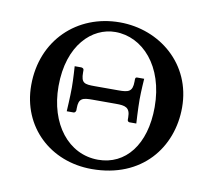

<svg xmlns="http://www.w3.org/2000/svg" viewBox="-61 -538 684 617"><g transform="rotate(10 281.5 -230.0)"><path d="M316 -254H239C205 -254 194 -256 194 -291V-298C194 -301 193 -305 186 -306H164C164 -306 167 -264 167 -237C167 -207 164 -159 164 -159H186C189 -159 193 -161 194 -167V-174C194 -207 207 -210 239 -210H316C345 -210 362 -207 362 -174V-167C362 -160 367 -159 369 -159H391C391 -159 388 -207 388 -237C388 -264 391 -305 391 -305H368C364 -305 362 -303 362 -297V-291C362 -257 348 -254 316 -254ZM274 -437C363 -437 440 -355 440 -221C440 -98 379 -23 290 -23C193 -23 124 -111 124 -234C124 -369 199 -437 274 -437ZM527 -235C527 -377 413 -470 283 -470C144 -470 37 -369 37 -222C37 -86 140 10 275 10C439 10 527 -105 527 -235Z"/></g></svg>

Font: Linux Libertine O C
Style: Regular
Weight: 400
Designer: Philipp H. Poll
Foundry: Philipp H. Poll
Version: Version 4.0.3